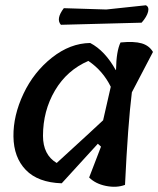

<svg xmlns="http://www.w3.org/2000/svg" viewBox="-20 -708 600 728"><path d="M351 -163 214 -13Q124 -16 78 -63.5Q32 -111 31 -190.5Q30 -270 69 -352.5Q108 -435 177 -489.5Q246 -544 322 -545Q378 -516 419 -442L420 -444Q421 -514 437 -547Q489 -552 517.5 -543.5Q546 -535 560 -511L480 -358Q465 -237 454 -7Q422 5 382 -3Q342 -11 318 -35L363 -152ZM143 -193Q143 -121 195 -90Q347 -229 371 -252L400 -379Q370 -440 315 -477Q234 -442 188.5 -365Q143 -288 143 -193ZM517 -622 211 -614Q191 -636 222 -677L383 -672L533 -688Q546 -682 541.5 -663.5Q537 -645 517 -622Z"/></svg>

Font: Tillana Medium
Style: Regular
Weight: 500
Designer: Lipi Raval (Devanagari, Latin), Jonny Pinhorn (Latin)
Foundry: Indian Type Foundry
Version: Version 2.003;PS 1.0;hotconv 1.0.79;makeotf.lib2.5.61930; tt